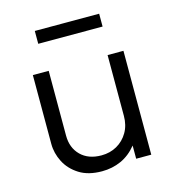

<svg xmlns="http://www.w3.org/2000/svg" viewBox="-104 -763 790 866"><g transform="rotate(-15 291.0 -330.0)"><path d="M267 15Q203 15 161 -11.5Q119 -38 98 -79Q77 -120 77 -164V-485H151V-182.5Q151 -125.5 186.5 -90.2Q222 -55 283 -55Q323 -55 355.2 -73.2Q387.5 -91.5 406.8 -124.5Q426 -157.5 426 -201V-485H500V0H429.5V-61.5Q397.5 -22 356.2 -3.5Q315 15 267 15ZM137 -615V-675H437.5V-615Z"/></g></svg>

Font: Geologica Roman ExtraLight
Style: Regular
Weight: 250
Designer: Sindre Bremnes, Frode Helland
Foundry: Monokrom Skriftforlag AS
Version: Version 1.010;gftools[0.9.28]